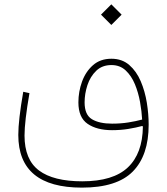

<svg xmlns="http://www.w3.org/2000/svg" viewBox="-20 -630 773 891"><path d="M448.7 -562 496.6 -609.9 544.4 -562 496.6 -514.2ZM497.1 -357.4Q546.4 -357.4 579.8 -328.4Q613.3 -299.3 633.1 -252.9Q652.8 -206.5 661.4 -153.3Q669.9 -100.1 669.9 -51.3Q669.9 91.3 596.2 166Q522.5 240.7 359.9 240.7Q64.9 240.7 64.9 -3.9Q64.9 -72.3 87.9 -204.1L116.7 -197.8Q93.8 -65.9 93.8 -1Q93.8 110.8 160.9 161.1Q228 211.4 361.8 211.4Q504.9 211.4 573.2 147Q641.6 82.5 643.1 -42.5L640.1 -45.4Q611.3 -37.6 575.4 -31.7Q539.6 -25.9 500 -25.9Q429.7 -25.9 386.7 -55.2Q343.8 -84.5 343.8 -154.8Q343.8 -204.6 360.6 -251Q377.4 -297.4 411.4 -327.4Q445.3 -357.4 497.1 -357.4ZM639.6 -75.2Q637.7 -112.8 629.9 -156.5Q622.1 -200.2 606 -239.3Q589.8 -278.3 563.2 -303.2Q536.6 -328.1 497.1 -328.1Q454.1 -328.1 426.5 -301.5Q398.9 -274.9 385.7 -234.9Q372.6 -194.8 372.6 -154.8Q372.6 -97.2 406.7 -76.7Q440.9 -56.2 500 -56.2Q540.5 -56.2 575.7 -61.8Q610.8 -67.4 639.6 -75.2Z"/></svg>

Font: Estedad-FD Thin
Style: Regular
Weight: 100
Designer: Amin Abedi
Version: Version 7.3